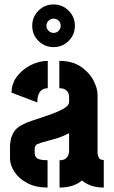

<svg xmlns="http://www.w3.org/2000/svg" viewBox="-20 -844 512 864"><path d="M221 -632Q181 -632 153 -660Q125 -688 125 -728Q125 -768 153 -796Q181 -824 221 -824Q261 -824 289 -796Q317 -768 317 -728Q317 -688 289 -660Q261 -632 221 -632ZM221 -696Q235 -696 244 -705.5Q253 -715 253 -728Q253 -742 244 -751Q235 -760 221 -760Q208 -760 198.5 -751Q189 -742 189 -728Q189 -715 198.5 -705.5Q208 -696 221 -696ZM194 0Q141 0 103 -20Q65 -40 45 -70.5Q25 -101 25 -132V-183Q25 -193 27.5 -210.5Q30 -228 41 -248Q52 -268 79 -282Q95 -291 121.5 -300Q148 -309 177 -318.5Q206 -328 232 -338.5Q258 -349 274.5 -360.5Q291 -372 291 -385V-408Q291 -419 286.5 -427.5Q282 -436 272.5 -441.5Q263 -447 247 -447V-570Q305 -570 343 -544.5Q381 -519 400 -483Q419 -447 419 -417V-156Q419 -150 423.5 -137Q428 -124 447 -124V0Q415 0 390.5 -8.5Q366 -17 349 -32Q330 -16 305 -8Q280 0 248 0V-123Q266 -123 275 -130Q284 -137 287.5 -146.5Q291 -156 291 -163V-245Q275 -236 254 -228Q233 -220 211 -214.5Q189 -209 172.5 -204Q156 -199 149 -196Q136 -190 136 -173V-159Q136 -147 140.5 -139Q145 -131 157.5 -127Q170 -123 194 -123ZM148 -383 32 -427Q32 -468 56.5 -500Q81 -532 118.5 -551Q156 -570 195 -570V-447Q180 -447 169.5 -440Q159 -433 153.5 -419Q148 -405 148 -383Z"/></svg>

Font: Stick No Bills ExtraLight ExtraBold
Style: Regular
Weight: 800
Version: Version 2.000